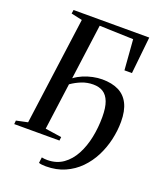

<svg xmlns="http://www.w3.org/2000/svg" viewBox="-165 -846 942 1119"><g transform="rotate(20 306.0 -287.0)"><path d="M269.5 -709 223.5 -366.5Q247 -384 275.2 -396Q303.5 -408 333.8 -414.2Q364 -420.5 391.5 -420.5Q451.5 -420.5 493 -400Q534.5 -379.5 556.2 -336.2Q578 -293 578 -225Q578 -170 565.2 -114Q552.5 -58 526.8 -7.2Q501 43.5 462.2 83Q423.5 122.5 371.5 145.5Q319.5 168.5 254.5 168.5Q241 168.5 229.8 167.2Q218.5 166 210.5 163L215 127.5Q222 129.5 232 130.2Q242 131 251 131Q307 130.5 347.8 101.5Q388.5 72.5 414.8 23.2Q441 -26 453.5 -87.2Q466 -148.5 466 -213.5Q466 -272.5 452.5 -307.8Q439 -343 414 -358.8Q389 -374.5 352.5 -374.5Q315 -374.5 281.5 -361.2Q248 -348 218 -327L179 -37.5L280.5 -22.5L278 0H-2.5L-0.5 -22.5L70 -37.5L160 -705L91.5 -720L95 -743H564.5L540.5 -514H494L479.5 -702Z"/></g></svg>

Font: Merriweather 120pt
Style: Italic
Weight: 400
Italic angle: -7.8°
Version: Version 2.101